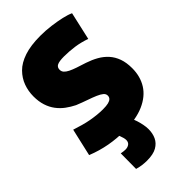

<svg xmlns="http://www.w3.org/2000/svg" viewBox="-279 -790 1090 1090"><g transform="rotate(-45 265.5 -245.0)"><path d="M502 -673 464 -505Q444 -512 422.5 -517.5Q401 -523 379.5 -526Q358 -529 336.5 -530.5Q315 -532 296 -532Q258 -532 241.5 -524Q225 -516 225 -496Q225 -482 234 -472Q243 -462 260 -453.5Q277 -445 302 -436.5Q327 -428 359 -418Q395 -406 425 -389Q455 -372 477 -347.5Q499 -323 511 -289.5Q523 -256 523 -211Q523 -145 492 -95.5Q461 -46 397.5 -18Q334 10 238 10Q210 10 180 7.5Q150 5 120 -0.5Q90 -6 60.5 -14.5Q31 -23 1 -35L39 -201Q67 -192 93.5 -184.5Q120 -177 145 -172.5Q170 -168 194 -165.5Q218 -163 240 -163Q268 -163 284 -167Q300 -171 307.5 -179Q315 -187 315 -199Q315 -213 303 -223Q291 -233 269 -242.5Q247 -252 216.5 -262.5Q186 -273 149 -288Q121 -302 96.5 -320Q72 -338 53 -363Q34 -388 23.5 -420.5Q13 -453 13 -494Q13 -536 27 -574.5Q41 -613 71.5 -644Q102 -675 154.5 -692.5Q207 -710 284 -710Q327 -710 369 -704.5Q411 -699 446 -691Q481 -683 502 -673ZM135 85Q146 87 154 88Q162 89 169 89Q187 89 199 80Q211 71 211 53Q211 45 208 34Q205 23 200.5 11.5Q196 0 189 -7H318Q324 4 330 22.5Q336 41 340 61.5Q344 82 344 99Q344 133 331.5 160Q319 187 290.5 203.5Q262 220 211 220Q193 220 174 217.5Q155 215 134 209Z"/></g></svg>

Font: Georama SemiCondensed Black
Style: Regular
Weight: 900
Width: 4
Designer: Jean-Baptiste Levee
Foundry: Production Type
Version: Version 1.001